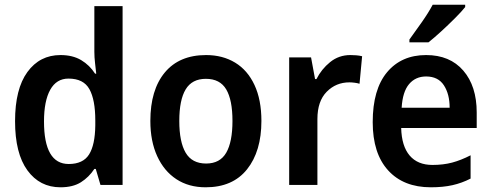

<svg xmlns="http://www.w3.org/2000/svg" viewBox="-20 -786 2088 816"><path d="M237 10Q149 10 96.5 -62Q44 -134 44 -271Q44 -408 96.5 -480Q149 -552 237 -552Q289 -552 325 -530.5Q361 -509 384 -473H389Q387 -492 384 -517.5Q381 -543 381 -566V-760H501V0H407L387 -68H381Q358 -33 324 -11.5Q290 10 237 10ZM272 -89Q333 -89 358.5 -129.5Q384 -170 385 -253V-274Q385 -362 360 -407Q335 -452 271 -452Q220 -452 193.5 -404.5Q167 -357 167 -270Q167 -89 272 -89Z M1091 -272Q1091 -143 1030 -66.5Q969 10 854 10Q782 10 729.5 -24.5Q677 -59 648 -122.5Q619 -186 619 -272Q619 -404 680.5 -478Q742 -552 856 -552Q926 -552 979 -520Q1032 -488 1061.5 -425Q1091 -362 1091 -272ZM742 -272Q742 -183 769 -137Q796 -91 856 -91Q915 -91 941.5 -137Q968 -183 968 -272Q968 -361 941.5 -406Q915 -451 855 -451Q796 -451 769 -406Q742 -361 742 -272Z M1469 -552Q1480 -552 1493.5 -551Q1507 -550 1519 -547L1508 -430Q1499 -433 1486.5 -434.5Q1474 -436 1465 -436Q1408 -436 1368.5 -396Q1329 -356 1329 -280V0H1209V-542H1302L1319 -450H1325Q1346 -492 1383 -522Q1420 -552 1469 -552Z M1791 -552Q1892 -552 1949 -486Q2006 -420 2006 -308V-242H1685Q1687 -165 1721 -125Q1755 -85 1818 -85Q1864 -85 1901.5 -95Q1939 -105 1980 -126V-27Q1943 -8 1903 1Q1863 10 1811 10Q1695 10 1629.5 -62Q1564 -134 1564 -267Q1564 -406 1625 -479Q1686 -552 1791 -552ZM1791 -461Q1746 -461 1718.5 -428.5Q1691 -396 1687 -328H1891Q1891 -386 1866.5 -423.5Q1842 -461 1791 -461ZM1957 -756Q1942 -737 1914 -709Q1886 -681 1855.5 -653Q1825 -625 1801 -606H1720V-618Q1744 -651 1772.5 -691.5Q1801 -732 1819 -766H1957Z"/></svg>

Font: Noto Sans Gujarati SemiCondensed SemiBold
Style: Regular
Weight: 600
Width: 4
Designer: Jelle Bosma - Monotype Design Team, Universal Thirst
Foundry: Monotype Imaging Inc.
Version: Version 2.106; ttfautohint (v1.8.4.7-5d5b)